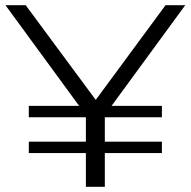

<svg xmlns="http://www.w3.org/2000/svg" viewBox="-20 -720 735 740"><path d="M311 -268V-174H91V-130H311V0H384V-130H604V-174H384V-268H604V-312H410L694 -700H618L349 -335L79 -700H1L285 -312H91V-268Z"/></svg>

Font: Montserrat Z
Style: Regular
Weight: 400
Designer: Julieta Ulanovsky
Foundry: Julieta Ulanovsky
Version: Version 8.000